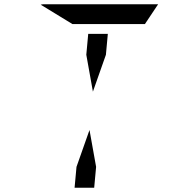

<svg xmlns="http://www.w3.org/2000/svg" viewBox="-20 -1020 856 901"><path d="M385 -763 394 -861H486L477 -763L416 -590ZM320 -907 171 -998Q179 -1000 184 -1000H720H722L660 -907H657H626H490H398ZM431 -237 422 -139H330L339 -237L400 -410Z"/></svg>

Font: DSEG14 Modern Mini
Style: Italic
Weight: 400
Italic angle: -5°
Designer: Keshikan(Twitter:@keshinomi_88pro)
Version: Version 0.46